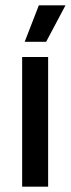

<svg xmlns="http://www.w3.org/2000/svg" viewBox="-20 -704 266 724"><path d="M63.5 0V-489H161.5V0ZM126.5 -684H226.5V-683L154 -546.5H73.5V-547.5Z"/></svg>

Font: Anek Latin Medium
Style: Regular
Weight: 500
Designer: Yesha Goshar
Foundry: Ek Type
Version: Version 1.003